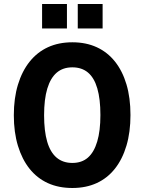

<svg xmlns="http://www.w3.org/2000/svg" viewBox="-20 -927 721 958"><path d="M341 11Q272 11 218.5 -13.5Q165 -38 127.5 -85Q90 -132 69.5 -199.5Q49 -267 49 -352Q49 -437 69.5 -504.5Q90 -572 128 -619.5Q166 -667 219.5 -691.5Q273 -716 341 -716Q409 -716 462.5 -691.5Q516 -667 553.5 -620Q591 -573 611 -506Q631 -439 631 -353Q631 -268 611 -200.5Q591 -133 553.5 -85.5Q516 -38 462.5 -13.5Q409 11 341 11ZM341 -114Q388 -114 418.5 -140.5Q449 -167 465 -220.5Q481 -274 481 -353Q481 -433 465.5 -486Q450 -539 419 -565Q388 -591 341 -591Q294 -591 263 -564.5Q232 -538 216 -485Q200 -432 200 -352Q200 -273 215.5 -220Q231 -167 262.5 -140.5Q294 -114 341 -114ZM368 -785V-907H492V-785ZM190 -785V-907H314V-785Z"/></svg>

Font: Nunito Sans 10pt Condensed ExtraBold
Style: Regular
Weight: 800
Width: 3
Designer: Vernon Adams
Foundry: Vernon Adams
Version: Version 3.101;gftools[0.9.27]